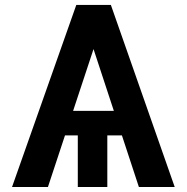

<svg xmlns="http://www.w3.org/2000/svg" viewBox="-20 -747 746 767"><path d="M390.3 -661.9 171.5 0H28.1L284.8 -727.3H368.6ZM534.8 0 315.7 -666.2 339.5 -727.3H422.9L677.9 0ZM533.7 -304V-206H156.2V-304ZM408.7 -261.4V0H290.8V-261.4Z"/></svg>

Font: InterMG SemiBold
Style: Regular
Weight: 600
Designer: Rasmus Andersson
Foundry: rsms
Version: Version 3.019;December 26, 2023;FontCreator 15.0.0.2955 64-b